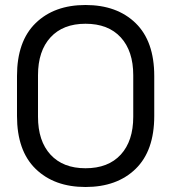

<svg xmlns="http://www.w3.org/2000/svg" viewBox="-20 -734 685 768"><path d="M48 -270V-430Q48 -569 122.5 -641.5Q197 -714 322 -714Q448 -714 522.5 -641.5Q597 -569 597 -430V-270Q597 -131 522.5 -58.5Q448 14 322 14Q197 14 122.5 -58.5Q48 -131 48 -270ZM513 -267V-433Q513 -530 463 -584.5Q413 -639 322 -639Q232 -639 182 -584.5Q132 -530 132 -433V-267Q132 -170 182 -115.5Q232 -61 322 -61Q413 -61 463 -115.5Q513 -170 513 -267Z"/></svg>

Font: Space Grotesk Frontify
Style: Regular
Weight: 400
Designer: Florian Karsten
Version: Version 2.000